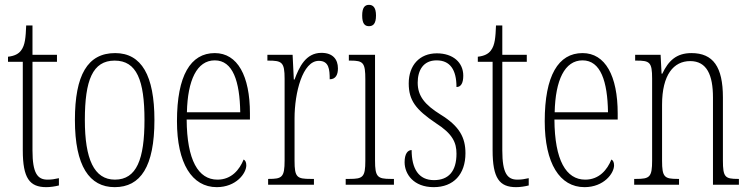

<svg xmlns="http://www.w3.org/2000/svg" viewBox="-20 -762 3092 792"><path d="M171 10C188 10 207 7 223 3V-27C205 -23 193 -21 176 -21C135 -21 114 -47 114 -141V-507H215V-536H114V-657H88C86 -609 84 -576 67 -554C57 -540 40 -531 13 -528V-507H74V-142C74 -27 102 10 171 10Z M453 10C560 10 617 -75 617 -267C617 -450 564 -543 455 -543C341 -543 289 -452 289 -267C289 -77 349 10 453 10ZM454 -21C368 -21 330 -106 330 -267C330 -431 362 -512 453 -512C544 -512 576 -431 576 -267C576 -106 544 -21 454 -21Z M874 10C954 10 996 -47 996 -80C996 -94 991 -101 985 -104C968 -62 935 -21 877 -21C798 -21 751 -101 750 -269H1011V-294C1011 -449 960 -543 866 -543C766 -543 710 -450 710 -262C710 -88 772 10 874 10ZM971 -299H751C754 -431 792 -513 866 -513C941 -513 969 -426 971 -299Z M1086 0H1275V-24H1262C1205 -24 1195 -30 1195 -99V-274C1195 -379 1228 -511 1295 -511C1337 -511 1340 -476 1340 -435C1365 -435 1374 -454 1374 -480C1374 -517 1353 -544 1306 -544C1241 -544 1214 -485 1195 -434H1192L1187 -536H1083V-512H1086C1143 -512 1154 -506 1154 -437V-100C1154 -30 1143 -24 1088 -24H1086Z M1502 -654C1519 -654 1531 -664 1531 -698C1531 -731 1519 -742 1502 -742C1485 -742 1474 -731 1474 -698C1474 -664 1485 -654 1502 -654ZM1406 0H1605V-24H1592C1537 -24 1527 -32 1527 -100V-536H1419V-512H1426C1479 -512 1487 -503 1487 -434V-99C1487 -31 1477 -24 1421 -24H1406Z M1769 10C1851 10 1900 -43 1900 -130C1900 -194 1876 -241 1798 -289C1732 -330 1703 -366 1703 -421C1703 -472 1726 -513 1781 -513C1836 -513 1863 -475 1863 -403C1882 -403 1891 -420 1891 -450C1891 -504 1849 -542 1782 -542C1711 -542 1666 -493 1666 -418C1666 -348 1695 -310 1778 -254C1847 -210 1863 -174 1863 -128C1863 -55 1830 -19 1770 -19C1707 -19 1678 -66 1678 -143C1662 -143 1649 -128 1649 -93C1649 -44 1686 10 1769 10Z M2109 10C2126 10 2145 7 2161 3V-27C2143 -23 2131 -21 2114 -21C2073 -21 2052 -47 2052 -141V-507H2153V-536H2052V-657H2026C2024 -609 2022 -576 2005 -554C1995 -540 1978 -531 1951 -528V-507H2012V-142C2012 -27 2040 10 2109 10Z M2391 10C2471 10 2513 -47 2513 -80C2513 -94 2508 -101 2502 -104C2485 -62 2452 -21 2394 -21C2315 -21 2268 -101 2267 -269H2528V-294C2528 -449 2477 -543 2383 -543C2283 -543 2227 -450 2227 -262C2227 -88 2289 10 2391 10ZM2488 -299H2268C2271 -431 2309 -513 2383 -513C2458 -513 2486 -426 2488 -299Z M2596 0H2781V-24H2775C2721 -24 2711 -31 2711 -99V-330C2711 -454 2759 -510 2827 -510C2896 -510 2921 -452 2921 -360V0H3028V-24H3024C2971 -24 2962 -31 2962 -100V-360C2962 -486 2922 -543 2832 -543C2770 -543 2737 -511 2712 -458H2709L2705 -536H2600V-512H2605C2660 -512 2670 -506 2670 -438V-100C2670 -31 2660 -24 2604 -24H2596Z"/></svg>

Font: Noto Serif Armenian ExtraCondensed ExtraLight
Style: Regular
Weight: 200
Width: 2
Designer: Monotype Design Team
Foundry: Monotype Imaging Inc.
Version: Version 2.008